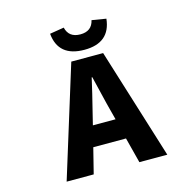

<svg xmlns="http://www.w3.org/2000/svg" viewBox="-133 -1107 1266 1245"><g transform="rotate(-15 500.0 -485.0)"><path d="M588.9 -969.7 684.6 -954.1Q668 -795.9 496.1 -795.9Q321.3 -795.9 306.6 -954.1L402.3 -969.7Q418.9 -899.4 496.1 -899.4Q573.2 -899.4 588.9 -969.7ZM420.9 -308.6H573.2L556.6 -372.1Q545.9 -411.1 526.4 -493.7Q506.8 -576.2 498 -611.3H494.1Q474.6 -523.4 436.5 -372.1ZM650.4 0 606.4 -170.9H386.7L343.8 0H162.1L392.6 -744.1H606.4L837.9 0Z"/></g></svg>

Font: Gen Shin Gothic Monospace Heavy
Style: Bold
Weight: 800
Designer: [Source Han Sans]
Ryoko NISHIZUKA  (kana & ideographs); Paul D. Hunt (Latin, Greek & Cyrillic); Wenlong ZHANG  (bopomofo
Version: Version 1.002.20150607